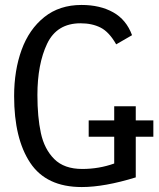

<svg xmlns="http://www.w3.org/2000/svg" viewBox="-20 -747 640 775"><path d="M305 -653Q209.5 -653 170.2 -570.5Q131 -488 131 -363Q131 -274.5 145 -209.8Q159 -145 199 -105Q239 -65 312 -65Q379.5 -65 441 -87V-195H338V-261H441V-318H528V-261H599V-195H528V-31Q401.5 8 310 8Q167 8 102 -89.8Q37 -187.5 37 -359Q37 -462.5 67.2 -545.8Q97.5 -629 158.8 -678Q220 -727 309 -727Q384 -727 437 -697.2Q490 -667.5 513 -605L449 -568Q420.5 -618 386.2 -635.5Q352 -653 305 -653Z"/></svg>

Font: JuliaMono
Style: Regular
Weight: 400
Monospace: yes
Designer: cormullion
Foundry: corm
Version: Version 0.055; ttfautohint (v1.8.4)